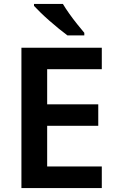

<svg xmlns="http://www.w3.org/2000/svg" viewBox="-20 -957 593 977"><path d="M498 0H89V-714H498V-605H220V-426H480V-317H220V-110H498ZM300 -937Q313 -915 332.5 -887.5Q352 -860 372.5 -834.5Q393 -809 409 -790V-777H323Q304 -791 280 -810.5Q256 -830 231.5 -851.5Q207 -873 186.5 -893Q166 -913 153 -927V-937Z"/></svg>

Font: Noto Sans Syriac Eastern SemiBold
Style: Regular
Weight: 600
Designer: Patrick Giasson and the Monotype Design Team
Foundry: Monotype Imaging Inc.
Version: Version 3.001